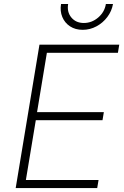

<svg xmlns="http://www.w3.org/2000/svg" viewBox="-20 -954 628 974"><path d="M59.6 0 180.2 -727.5H585L578.1 -686H217.8L168 -385.3H506.8L500 -344.2H161.6L111.3 -41H480L473.1 0ZM399.4 -802.7Q362.3 -802.7 335.4 -820.3Q308.6 -837.9 296.1 -867.7Q283.7 -897.5 289.6 -933.6H325.7Q318.8 -893.1 342 -865.2Q365.2 -837.4 405.3 -837.4Q445.8 -837.4 478.3 -865.2Q510.7 -893.1 517.1 -933.6H553.2Q546.9 -897.5 524.4 -867.7Q502 -837.9 469.2 -820.3Q436.5 -802.7 399.4 -802.7Z"/></svg>

Font: Inter Extra Light
Style: Italic
Weight: 200
Italic angle: -9.39999°
Designer: Rasmus Andersson
Foundry: rsms
Version: Version 4.000;git-3c8e0fc